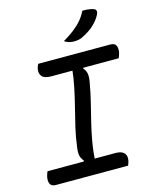

<svg xmlns="http://www.w3.org/2000/svg" viewBox="-134 -1017 878 1105"><g transform="rotate(-15 304.5 -465.0)"><path d="M312 -67 236 -64 251 -95Q239 -107 233.5 -125.5Q228 -144 233 -177Q240 -235 253 -290.5Q266 -346 280 -401Q294 -456 306 -513.5Q318 -571 324 -633L400 -637L384 -606Q397 -594 401.5 -574.5Q406 -555 400 -522Q390 -464 376.5 -409Q363 -354 349.5 -299.5Q336 -245 326 -188Q316 -131 312 -67ZM489 0H59Q47 0 38.5 -4Q30 -8 26 -15.5Q22 -23 21 -33Q20 -43 22 -55Q23 -62 25 -68Q27 -74 29 -79.5Q31 -85 33 -89H436Q463 -89 477.5 -81Q492 -73 497 -59Q502 -45 498 -27Q497 -22 495.5 -17Q494 -12 492.5 -8Q491 -4 489 0ZM141 -700H571Q596 -700 604 -684.5Q612 -669 608 -644Q607 -640 605.5 -635.5Q604 -631 603 -626.5Q602 -622 600 -618.5Q598 -615 597 -611H194Q155 -611 140.5 -628Q126 -645 131 -672Q132 -677 133 -680.5Q134 -684 135.5 -687.5Q137 -691 138.5 -694.5Q140 -698 141 -700ZM465 -929Q479 -930 491 -929Q503 -928 513.5 -926Q524 -924 534 -920Q544 -916 545.5 -906.5Q547 -897 541 -886Q533 -870 522 -856Q511 -842 497 -829Q483 -816 466.5 -805Q450 -794 432 -785Q418 -777 404.5 -774Q391 -771 374 -771Q362 -771 352.5 -773Q343 -775 334.5 -778.5Q326 -782 318 -788Q354 -809 382 -830.5Q410 -852 431 -876.5Q452 -901 465 -929Z"/></g></svg>

Font: Rec Mono Duotone
Style: Italic
Weight: 400
Italic angle: -10°
Monospace: yes
Version: Version 1.085; ttfautohint (v1.8.4.7-5d5b)